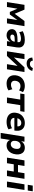

<svg xmlns="http://www.w3.org/2000/svg" viewBox="2248 -3030 962 5497"><g transform="rotate(90 2728.5 -281.0)"><path d="M39 0 118 -501H255L374 -221L581 -501H728L648 0H506L555 -307H559L395 -82H321L225 -307H229L180 0Z M989 11Q933 11 892 -12Q851 -35 830 -73Q809 -111 814 -157Q819 -206 854 -238Q889 -270 957 -286Q1025 -302 1128 -302H1203L1191 -222H1129Q1077 -222 1042.5 -217Q1008 -212 990.5 -198.5Q973 -185 970 -159Q966 -130 986 -113Q1006 -96 1042 -96Q1073 -96 1100 -110Q1127 -124 1146 -148.5Q1165 -173 1170 -207L1187 -312Q1194 -359 1169 -380Q1144 -401 1087 -401Q1046 -401 999.5 -389.5Q953 -378 902 -352L873 -453Q909 -472 950 -485Q991 -498 1034.5 -504.5Q1078 -511 1123 -511Q1205 -511 1256 -485Q1307 -459 1327.5 -407.5Q1348 -356 1336 -281L1292 0H1158L1173 -100H1172Q1154 -65 1126.5 -40Q1099 -15 1064.5 -2Q1030 11 989 11Z M1448 0 1527 -501H1672L1623 -191H1617L1908 -501H2042L1963 0H1817L1867 -311H1873L1582 0ZM1798 -563Q1745 -563 1706.5 -583Q1668 -603 1648 -639Q1628 -675 1627 -724L1713 -742Q1720 -700 1742.5 -678.5Q1765 -657 1810 -657Q1855 -657 1882.5 -678.5Q1910 -700 1929 -741L2012 -724Q1996 -672 1965 -636.5Q1934 -601 1891 -582Q1848 -563 1798 -563Z M2376 11Q2291 11 2234.5 -22Q2178 -55 2152.5 -113.5Q2127 -172 2135 -247Q2142 -306 2165.5 -355Q2189 -404 2228.5 -438.5Q2268 -473 2321.5 -492Q2375 -511 2440 -511Q2493 -511 2540.5 -496Q2588 -481 2616 -457L2566 -345Q2543 -364 2510.5 -375Q2478 -386 2445 -386Q2410 -386 2383.5 -375.5Q2357 -365 2338 -345Q2319 -325 2307.5 -299Q2296 -273 2293 -241Q2286 -182 2315.5 -148.5Q2345 -115 2407 -115Q2438 -115 2472.5 -126Q2507 -137 2534 -155L2567 -43Q2545 -27 2514.5 -14.5Q2484 -2 2448.5 4.5Q2413 11 2376 11Z M2770 0 2830 -380H2657L2676 -501H3182L3162 -380H2990L2930 0Z M3475 11Q3378 11 3315.5 -21.5Q3253 -54 3225.5 -112Q3198 -170 3207 -248Q3215 -326 3253.5 -385Q3292 -444 3356 -477.5Q3420 -511 3503 -511Q3581 -511 3633.5 -478.5Q3686 -446 3709 -385.5Q3732 -325 3721 -242L3717 -212H3329L3342 -298H3611L3595 -281Q3602 -321 3592.5 -349.5Q3583 -378 3559.5 -394Q3536 -410 3499 -410Q3462 -410 3433 -392.5Q3404 -375 3385.5 -345.5Q3367 -316 3360 -278L3356 -251Q3348 -202 3360.5 -169.5Q3373 -137 3406.5 -120Q3440 -103 3492 -103Q3533 -103 3575.5 -113.5Q3618 -124 3650 -145L3683 -44Q3640 -16 3584.5 -2.5Q3529 11 3475 11Z M3785 180 3893 -501H4037L4023 -408H4025Q4047 -445 4075.5 -467.5Q4104 -490 4138 -500.5Q4172 -511 4209 -511Q4278 -511 4323 -478.5Q4368 -446 4387.5 -389Q4407 -332 4399 -259Q4391 -180 4358 -119.5Q4325 -59 4269 -24Q4213 11 4137 11Q4080 11 4042.5 -14.5Q4005 -40 3989 -83H3987L3945 180ZM4107 -109Q4146 -109 4174.5 -128.5Q4203 -148 4220.5 -182.5Q4238 -217 4242 -263Q4249 -323 4224.5 -357Q4200 -391 4147 -391Q4109 -391 4080.5 -372.5Q4052 -354 4034 -319.5Q4016 -285 4012 -239Q4005 -179 4030 -144Q4055 -109 4107 -109Z M4492 0 4571 -501H4731L4702 -316H4909L4938 -501H5099L5020 0H4859L4890 -194H4683L4652 0Z M5270 -595 5293 -738H5457L5434 -595ZM5177 0 5257 -501H5418L5338 0Z"/></g></svg>

Font: Nunito Sans 8pt ExtraBold
Style: Italic
Weight: 800
Italic angle: -9°
Version: Version 3.101;gftools[0.9.27]